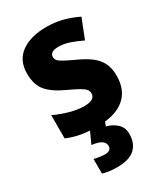

<svg xmlns="http://www.w3.org/2000/svg" viewBox="-196 -648 853 977"><g transform="rotate(-30 230.0 -159.5)"><path d="M427 -165Q427 -81 373 -35.5Q319 10 211 10Q160 10 119.5 3Q79 -4 38 -21V-158Q79 -138 125 -125.5Q171 -113 207 -113Q271 -113 271 -152Q271 -164 264 -174Q257 -184 235 -197Q213 -210 167 -231Q101 -261 69 -298.5Q37 -336 37 -402Q37 -479 92 -519Q147 -559 241 -559Q289 -559 332.5 -548Q376 -537 422 -515L377 -401Q342 -418 308.5 -429.5Q275 -441 244 -441Q193 -441 193 -410Q193 -398 200 -389Q207 -380 228 -368.5Q249 -357 292 -337Q334 -318 364 -296Q394 -274 410.5 -243Q427 -212 427 -165ZM335 123Q335 178 302 209Q269 240 196 240Q171 240 150.5 237Q130 234 113 229V143Q129 147 146 149.5Q163 152 177 152Q193 152 203 145Q213 138 213 123Q213 105 196 93Q179 81 139 76L174 0H262L250 31Q284 39 309.5 62Q335 85 335 123Z"/></g></svg>

Font: Noto Sans Telugu SemiCondensed ExtraBold
Style: Regular
Weight: 800
Width: 4
Designer: Jelle Bosma - Monotype Design Team
Foundry: Monotype Imaging Inc.
Version: Version 2.005; ttfautohint (v1.8.4.7-5d5b)